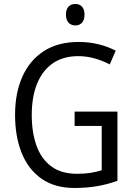

<svg xmlns="http://www.w3.org/2000/svg" viewBox="-20 -935 675 965"><path d="M355 -374H570.3V-26.4Q520.5 -8.3 467.8 0.7Q415 9.8 354.5 9.8Q255.4 9.8 189 -36.6Q122.6 -83 89.1 -165.8Q55.7 -248.5 55.7 -357.9Q55.7 -466.8 92.3 -549.3Q128.9 -631.8 200.2 -678Q271.5 -724.1 375 -724.1Q426.8 -724.1 473.6 -712.9Q520.5 -701.7 561.5 -680.2L531.7 -611.3Q495.1 -630.4 455.1 -641.6Q415 -652.8 373 -652.8Q298.3 -652.8 246.3 -617.4Q194.3 -582 167 -515.9Q139.6 -449.7 139.6 -356.9Q139.6 -270 163.3 -203.4Q187 -136.7 237.3 -99.1Q287.6 -61.5 367.2 -61.5Q405.8 -61.5 435.8 -66.4Q465.8 -71.3 491.2 -79.1V-302.2H355ZM358.9 -915Q379.9 -915 392.3 -901.4Q404.8 -887.7 404.8 -860.8Q404.8 -835 392.1 -821Q379.4 -807.1 358.9 -807.1Q337.9 -807.1 324.7 -821Q311.5 -835 311.5 -860.8Q311.5 -888.2 324.2 -901.6Q336.9 -915 358.9 -915Z"/></svg>

Font: Open Sans SemiCondensed
Style: Regular
Weight: 400
Width: 4
Designer: Monotype Design Team
Foundry: Monotype Imaging Inc.
Version: Version 3.000